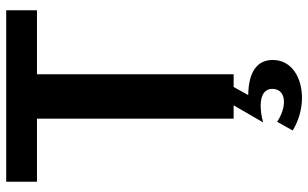

<svg xmlns="http://www.w3.org/2000/svg" viewBox="-207 -565 992 618"><g transform="rotate(-90 289.0 -256.0)"><path d="M216 -633V0H259L204 95C226 89 244 87 258 87C296 87 312 103 312 124C312 150 294 162 270 162C250 162 227 154 206 140L178 190C210 210 248 220 283 220C348 220 405 187 405 126C405 75 366 48 292 47L318 0H359V-633H565V-732H13V-633Z"/></g></svg>

Font: Rosario
Style: Bold
Weight: 700
Designer: Hector Gatti
Foundry: Omnibus Type
Version: Version 1.100